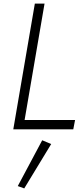

<svg xmlns="http://www.w3.org/2000/svg" viewBox="-20 -720 468 1069"><path d="M174 -700 54 0H388L398 -52H117L228 -700ZM215 61 79 316 115 329 265 82Z"/></svg>

Font: Jost* 300 Light Italic
Style: Italic
Weight: 300
Italic angle: -10°
Version: Version 3.200; ttfautohint (v0.97) -l 8 -r 50 -G 200 -x 14 -